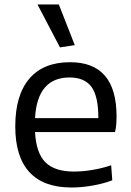

<svg xmlns="http://www.w3.org/2000/svg" viewBox="-20 -826 584 855"><path d="M298 9Q174 9 111 -59.5Q48 -128 48 -263Q48 -402 110.5 -475.5Q173 -549 292 -549Q499 -549 499 -308Q499 -262 492 -238H136Q141 -144 182.5 -103Q224 -62 309 -62Q347 -62 390 -69Q433 -76 475 -90L480 -23Q440 -8 391.5 0.5Q343 9 298 9ZM290 -481Q146 -481 136 -300H418Q418 -398 387 -439.5Q356 -481 290 -481ZM247 -615 147 -806H242L313 -625Z"/></svg>

Font: Encode Sans
Style: Regular
Weight: 400
Designer: Pablo Impallari, Andres Torresi
Foundry: Pablo Impallari, Andres Torresi
Version: Version 1.000; ttfautohint (v1.00) -l 8 -r 50 -G 200 -x 14 -